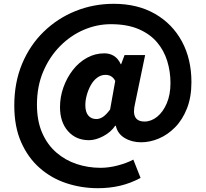

<svg xmlns="http://www.w3.org/2000/svg" viewBox="-20 -789 1081 1008"><path d="M494 199Q408 199 329 173Q250 147 188.5 93Q127 39 91 -42.5Q55 -124 55 -235Q55 -356 96 -454Q137 -552 209.5 -622.5Q282 -693 376.5 -731Q471 -769 577 -769Q702 -769 793.5 -716.5Q885 -664 935 -571.5Q985 -479 985 -358Q985 -279 961.5 -219.5Q938 -160 899 -120.5Q860 -81 813.5 -61.5Q767 -42 721 -42Q672 -42 634.5 -64.5Q597 -87 588 -129H585Q562 -95 522 -74Q482 -53 447 -53Q379 -53 337 -100.5Q295 -148 295 -227Q295 -280 313 -330.5Q331 -381 362.5 -421.5Q394 -462 436.5 -485.5Q479 -509 528 -509Q556 -509 578 -495.5Q600 -482 614 -452H616L634 -500H742L689 -245Q666 -151 739 -151Q774 -151 805 -176Q836 -201 855.5 -246.5Q875 -292 875 -353Q875 -413 858 -468.5Q841 -524 804 -567.5Q767 -611 707 -636.5Q647 -662 562 -662Q489 -662 420 -632.5Q351 -603 295.5 -547Q240 -491 207 -413.5Q174 -336 174 -240Q174 -155 201 -92.5Q228 -30 275 11Q322 52 382 72Q442 92 508 92Q552 92 599 79.5Q646 67 680 49L718 145Q666 173 611 186Q556 199 494 199ZM486 -164Q503 -164 520 -175Q537 -186 558 -214L585 -364Q577 -380 564 -388Q551 -396 534 -396Q510 -396 490 -381Q470 -366 456.5 -341.5Q443 -317 435.5 -289.5Q428 -262 428 -237Q428 -201 443.5 -182.5Q459 -164 486 -164Z"/></svg>

Font: Noto Sans KR Thin Black
Style: Regular
Weight: 900
Version: Version 2.004-H2;hotconv 1.0.118;makeotfexe 2.5.65603